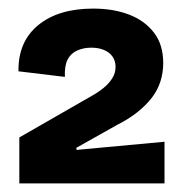

<svg xmlns="http://www.w3.org/2000/svg" viewBox="-20 -697 424 447"><path d="M25 -270V-377L194 -474Q210 -483 222 -493Q234 -503 241.5 -515Q249 -527 249 -541Q249 -562 233.5 -574Q218 -586 192 -586Q175 -586 160 -579.5Q145 -573 137.5 -558.5Q130 -544 131 -518L23 -531Q22 -600 69 -638.5Q116 -677 197 -677Q244 -677 280.5 -663Q317 -649 338.5 -621Q360 -593 360 -550Q360 -528 353.5 -507.5Q347 -487 333.5 -469.5Q320 -452 300 -436Q280 -420 254 -407L158 -353V-348L363 -367V-270Z"/></svg>

Font: Bricolage Grotesque 96pt ExtraBold 96pt SemiBold
Style: Regular
Weight: 600
Version: Version 1.001;gftools[0.9.33.dev8+g029e19f]